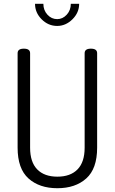

<svg xmlns="http://www.w3.org/2000/svg" viewBox="-20 -988 606 1014"><path d="M427 -208V-707Q427 -731 460 -731Q493 -731 493 -707V-208Q493 -97 435.5 -45.5Q378 6 283 6Q188 6 130.5 -45.5Q73 -97 73 -208V-707Q73 -731 106 -731Q139 -731 139 -707V-208Q139 -132 176.5 -93.5Q214 -55 283 -55Q352 -55 389.5 -93.5Q427 -132 427 -208ZM354 -968H398Q398 -921 362.5 -886Q327 -851 282 -851Q235 -851 200 -886Q165 -921 165 -968H209Q209 -934 230.5 -910.5Q252 -887 282 -887Q311 -887 332.5 -910.5Q354 -934 354 -968Z"/></svg>

Font: Dosis
Style: Regular
Weight: 400
Designer: Edgar Tolentino, Pablo Impallari, Igino Marini
Foundry: Edgar Tolentino, Pablo Impallari, Igino Marini
Version: Version 1.007